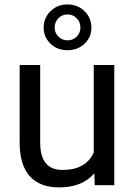

<svg xmlns="http://www.w3.org/2000/svg" viewBox="-20 -814 591 844"><path d="M394.5 -52.2Q341.8 9.8 239.7 9.8Q155.3 9.8 111.1 -39.3Q66.9 -88.4 66.4 -184.6V-528.3H156.7V-187Q156.7 -66.9 254.4 -66.9Q357.9 -66.9 392.1 -144V-528.3H482.4V0H396.5ZM381.8 -692.9Q381.8 -650.4 351.6 -621.8Q321.3 -593.3 276.9 -593.3Q231.9 -593.3 201.9 -622.1Q171.9 -650.9 171.9 -692.9Q171.9 -734.9 201.9 -764.6Q231.9 -794.4 276.9 -794.4Q321.8 -794.4 351.8 -764.6Q381.8 -734.9 381.8 -692.9ZM220.2 -692.9Q220.2 -669.9 236.6 -653.3Q252.9 -636.7 276.9 -636.7Q300.3 -636.7 316.9 -652.8Q333.5 -668.9 333.5 -692.9Q333.5 -716.8 317.1 -733.6Q300.8 -750.5 276.9 -750.5Q252.4 -750.5 236.3 -733.4Q220.2 -716.3 220.2 -692.9Z"/></svg>

Font: SteelSelectRoboto
Style: Roboto-Regular
Weight: 400
Designer: Google
Version: Version 2.137; 2017